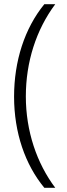

<svg xmlns="http://www.w3.org/2000/svg" viewBox="-20 -736 317 914"><path d="M47 -276C47 -104 100 48 191 158H243C155 41 103 -112 103 -277C103 -441 152 -594 243 -716H191C97 -601 47 -445 47 -276Z"/></svg>

Font: Noto Sans Arabic UI Cn Lt
Style: Regular
Weight: 300
Width: 3
Designer: Monotype Design Team, Nadine Chahine and Nizar Qandah
Foundry: Monotype Imaging Inc.
Version: Version 2.010